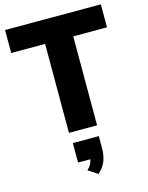

<svg xmlns="http://www.w3.org/2000/svg" viewBox="-145 -808 920 1191"><g transform="rotate(-15 315.0 -212.5)"><path d="M224.6 -571.3H6.8V-718.8H622.1V-571.3H405.3V0H224.6ZM310.5 192.4H231.4V67.4H398.4V142.6Q398.4 191.4 384.3 227.5Q370.1 263.7 335.9 293.9L275.4 253.9Q304.7 227.5 310.5 192.4Z"/></g></svg>

Font: Min Sans Black
Style: Regular
Weight: 900
Designer: Jinseong-Kim, NotoSansCJK, Nunito
Foundry: Jinseong-Kim
Version: Version 1.000